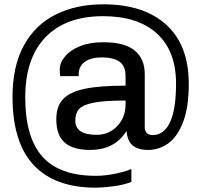

<svg xmlns="http://www.w3.org/2000/svg" viewBox="-20 -717 925 890"><path d="M855 -328Q855 -218 828 -149.5Q801 -81 758.5 -51.5Q716 -22 668 -22Q618 -22 594 -43.5Q570 -65 567 -109L564 -106Q509 -22 398 -22Q319 -22 280 -56Q241 -90 241 -164Q241 -223 271.5 -256.5Q302 -290 371 -305Q440 -320 562 -320V-364Q562 -411 534 -431Q506 -451 452 -451Q402 -451 373.5 -430.5Q345 -410 345 -375V-364H259Q257 -378 257 -395Q257 -426 281.5 -455.5Q306 -485 351 -503Q396 -521 454 -521H463Q557 -521 604 -483Q651 -445 651 -374V-129Q651 -91 688 -91Q740 -91 768 -150Q796 -209 796 -330Q796 -480 708 -561Q620 -642 458 -642Q285 -642 191 -544.5Q97 -447 97 -266Q97 -80 176.5 9Q256 98 424 98Q471 98 522 86.5Q573 75 589 66V126Q552 141 501.5 147Q451 153 424 153Q234 153 136 48Q38 -57 38 -268Q38 -410 90.5 -506Q143 -602 238 -649.5Q333 -697 459 -697Q646 -697 750.5 -602.5Q855 -508 855 -328ZM329 -158Q329 -92 428 -92Q485 -92 523.5 -132.5Q562 -173 562 -233V-251Q464 -251 414 -241Q364 -231 346.5 -211.5Q329 -192 329 -158Z"/></svg>

Font: Chivo
Style: Regular
Weight: 400
Designer: Hector Gatti
Foundry: Omnibus-Type
Version: Version 1.003